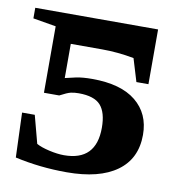

<svg xmlns="http://www.w3.org/2000/svg" viewBox="-61 -512 507 575"><g transform="rotate(10 192.5 -224.5)"><path d="M70.8 -415 1 -426.8V-459H374.5V-292.5H337.9L316.9 -361.8Q267.6 -371.1 219.7 -371.1H124.5V-267.1Q138.2 -270.5 157.5 -274.7Q176.8 -278.8 206.1 -278.8Q293.5 -278.8 339.1 -241.7Q384.8 -204.6 384.8 -140.1Q384.8 -67.4 331.3 -28.8Q277.8 9.8 178.7 9.8Q97.7 9.8 21.5 -7.3L16.6 -143.1H55.2L77.6 -58.6Q91.3 -50.8 116.7 -44.9Q142.1 -39.1 162.1 -39.1Q259.8 -39.1 259.8 -139.6Q259.8 -186 240.5 -207.8Q221.2 -229.5 173.8 -229.5Q160.6 -229.5 149.9 -227.1Q139.2 -224.6 117.2 -212.9H70.8Z"/></g></svg>

Font: Tinos
Style: Bold
Weight: 700
Designer: Steve Matteson
Foundry: Monotype Imaging Inc.
Version: Version 1.23